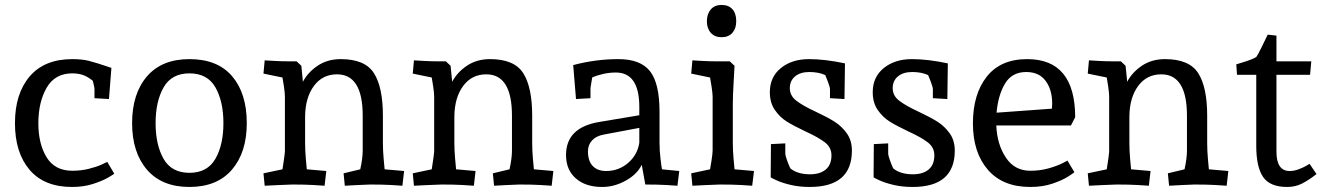

<svg xmlns="http://www.w3.org/2000/svg" viewBox="-20 -740 5302 770"><path d="M426.8 -467.8 417 -342.8 358.9 -346.2V-381.8Q358.9 -391.6 352.1 -416Q331.1 -433.1 312 -439.5Q293 -445.8 270 -445.8Q200.2 -445.8 167 -387.9Q133.8 -330.1 133.8 -246.1Q133.8 -163.1 167 -109.1Q200.2 -55.2 270 -55.2Q305.2 -55.2 336.2 -63Q367.2 -70.8 386 -79.3Q404.8 -87.9 410.2 -90.8L438 -43.9Q438 -42 414.1 -28.1Q390.1 -14.2 352.5 -2.2Q314.9 9.8 269 9.8Q157.2 9.8 98.6 -59.1Q40 -127.9 40 -246.1Q40 -364.3 99.1 -433.6Q158.2 -502.9 270 -502.9Q309.1 -502.9 337.2 -495.8Q365.2 -488.8 426.8 -467.8Z M739.7 9.8Q628.9 9.8 569.3 -59.6Q509.8 -128.9 509.8 -246.1Q509.8 -364.3 569.3 -433.6Q628.9 -502.9 739.7 -502.9Q852.5 -502.9 911.1 -434.1Q969.7 -365.2 969.7 -246.1Q969.7 -128.9 910.2 -59.6Q850.6 9.8 739.7 9.8ZM739.7 -445.8Q668 -445.8 636 -389.4Q604 -333 604 -246.1Q604 -159.2 636 -103Q668 -46.9 739.7 -46.9Q811.5 -46.9 843.8 -103Q876 -159.2 876 -246.1Q876 -333 844 -389.4Q812 -445.8 739.7 -445.8Z M1593.8 4.9Q1585 3.9 1549.8 2Q1514.6 0 1464.8 0Q1440.9 1 1408.2 2.4Q1375.5 3.9 1362.8 4.9L1357.9 -44.9L1424.8 -61Q1434.6 -105 1434.6 -137.2V-275.9Q1434.6 -441.9 1331.5 -441.9Q1273.4 -441.9 1239 -395.5Q1204.6 -349.1 1203.6 -273.9V-167Q1203.6 -136.2 1206.5 -103.5Q1209.5 -70.8 1210.4 -61L1288.6 -54.2L1281.7 4.9Q1272.9 3.9 1237.8 2Q1202.6 0 1152.8 0Q1127 1 1091.8 2.4Q1056.6 3.9 1041.5 4.9L1036.6 -44.9L1112.8 -61Q1113.8 -68.8 1117.2 -89.8Q1120.6 -110.8 1122.6 -131.8V-353Q1122.6 -366.2 1118.7 -393.1Q1114.7 -419.9 1112.8 -429.2L1036.6 -444.8L1041.5 -498Q1053.7 -497.1 1082.3 -495.6Q1110.8 -494.1 1133.8 -494.1H1169.4L1188.5 -476.1L1194.8 -412.1Q1214.8 -450.2 1254.2 -476.6Q1293.5 -502.9 1346.7 -502.9Q1443.8 -502.9 1479.7 -446.5Q1515.6 -390.1 1515.6 -275.9V-167Q1515.6 -136.2 1518.6 -103.5Q1521.5 -70.8 1522.5 -61L1600.6 -54.2Z M2192.4 4.9Q2183.6 3.9 2148.4 2Q2113.3 0 2063.5 0Q2039.6 1 2006.8 2.4Q1974.1 3.9 1961.4 4.9L1956.5 -44.9L2023.4 -61Q2033.2 -105 2033.2 -137.2V-275.9Q2033.2 -441.9 1930.2 -441.9Q1872.1 -441.9 1837.6 -395.5Q1803.2 -349.1 1802.2 -273.9V-167Q1802.2 -136.2 1805.2 -103.5Q1808.1 -70.8 1809.1 -61L1887.2 -54.2L1880.4 4.9Q1871.6 3.9 1836.4 2Q1801.3 0 1751.5 0Q1725.6 1 1690.4 2.4Q1655.3 3.9 1640.1 4.9L1635.3 -44.9L1711.4 -61Q1712.4 -68.8 1715.8 -89.8Q1719.2 -110.8 1721.2 -131.8V-353Q1721.2 -366.2 1717.3 -393.1Q1713.4 -419.9 1711.4 -429.2L1635.3 -444.8L1640.1 -498Q1652.3 -497.1 1680.9 -495.6Q1709.5 -494.1 1732.4 -494.1H1768.1L1787.1 -476.1L1793.5 -412.1Q1813.5 -450.2 1852.8 -476.6Q1892.1 -502.9 1945.3 -502.9Q2042.5 -502.9 2078.4 -446.5Q2114.3 -390.1 2114.3 -275.9V-167Q2114.3 -136.2 2117.2 -103.5Q2120.1 -70.8 2121.1 -61L2199.2 -54.2Z M2395 9.8Q2328.1 9.8 2289.1 -24.7Q2250 -59.1 2250 -118.2Q2250 -229 2383.8 -251L2543.9 -277.8V-311Q2543.9 -449.2 2449.7 -449.2Q2424.8 -449.2 2399.4 -443.6Q2374 -438 2355 -429.2L2348.1 -387.2V-346.2L2290 -342.8L2278.8 -479Q2368.7 -502.9 2460 -502.9Q2548.8 -502.9 2586.9 -454.3Q2625 -405.8 2625 -291V-167Q2625 -136.2 2628.9 -103.5Q2632.8 -70.8 2634.8 -61L2704.1 -54.2L2696.8 4.9Q2688 3.9 2653.1 2Q2618.2 0 2567.9 0L2553.7 -79.1Q2535.2 -41 2489.5 -15.6Q2443.8 9.8 2395 9.8ZM2337.9 -132.8Q2337.9 -94.7 2356.9 -74.5Q2376 -54.2 2411.1 -54.2Q2460.9 -54.2 2498.5 -86.2Q2536.1 -118.2 2543.9 -167V-227.1L2400.9 -200.2Q2371.1 -194.8 2354.5 -177Q2337.9 -159.2 2337.9 -132.8Z M2932.6 -654.8Q2932.6 -626 2917.2 -608.4Q2901.9 -590.8 2874 -590.8Q2846.2 -590.8 2830.6 -608.4Q2814.9 -626 2814.9 -654.8Q2814.9 -683.6 2830.3 -701.9Q2845.7 -720.2 2874 -720.2Q2901.9 -720.2 2917.2 -703.1Q2932.6 -686 2932.6 -654.8ZM2867.7 0Q2841.8 1 2806.9 2.4Q2772 3.9 2756.8 4.9L2752 -44.9L2827.6 -61Q2829.6 -69.8 2833.7 -97.4Q2837.9 -125 2837.9 -137.2V-353Q2837.9 -365.2 2833.7 -392.6Q2829.6 -419.9 2827.6 -429.2L2752 -444.8L2756.8 -498Q2769 -497.1 2797.4 -495.6Q2825.7 -494.1 2848.6 -494.1H2906.7L2925.8 -476.1Q2924.8 -459 2921.9 -406.5Q2918.9 -354 2918.9 -323.2V-167Q2918.9 -136.2 2921.9 -103.5Q2924.8 -70.8 2925.8 -61L3003.9 -54.2L2996.6 4.9Q2987.8 3.9 2952.9 2Q2918 0 2867.7 0Z M3129.4 -124Q3129.4 -117.2 3135.5 -99.6Q3141.6 -82 3149.4 -64.9Q3178.2 -41 3228.5 -41Q3268.6 -41 3291.5 -60.1Q3314.5 -79.1 3314.5 -117.2Q3314.5 -147.9 3289.6 -168Q3264.6 -188 3210.4 -212.9Q3163.6 -234.9 3135.5 -252.4Q3107.4 -270 3087.4 -299.1Q3067.4 -328.1 3067.4 -370.1Q3067.4 -431.2 3111.6 -467Q3155.8 -502.9 3224.6 -502.9Q3288.6 -502.9 3368.7 -485.8L3366.7 -342.8L3308.6 -346.2V-381.8Q3308.6 -390.6 3300 -412.8Q3291.5 -435.1 3289.6 -439Q3262.7 -451.2 3225.6 -451.2Q3189.5 -451.2 3168.5 -433.6Q3147.5 -416 3147.5 -386.2Q3147.5 -356.4 3173.6 -336.2Q3199.7 -315.9 3251.5 -292Q3298.3 -270 3326.9 -252Q3355.5 -233.9 3376 -205.3Q3396.5 -176.8 3396.5 -136.2Q3396.5 9.8 3227.5 9.8Q3185.5 9.8 3150.6 1.5Q3115.7 -6.8 3093.3 -17.3Q3070.8 -27.8 3070.8 -28.8L3071.8 -162.1L3129.4 -165Z M3542 -124Q3542 -117.2 3548.1 -99.6Q3554.2 -82 3562 -64.9Q3590.8 -41 3641.1 -41Q3681.2 -41 3704.1 -60.1Q3727.1 -79.1 3727.1 -117.2Q3727.1 -147.9 3702.1 -168Q3677.2 -188 3623 -212.9Q3576.2 -234.9 3548.1 -252.4Q3520 -270 3500 -299.1Q3480 -328.1 3480 -370.1Q3480 -431.2 3524.2 -467Q3568.4 -502.9 3637.2 -502.9Q3701.2 -502.9 3781.2 -485.8L3779.3 -342.8L3721.2 -346.2V-381.8Q3721.2 -390.6 3712.6 -412.8Q3704.1 -435.1 3702.1 -439Q3675.3 -451.2 3638.2 -451.2Q3602.1 -451.2 3581.1 -433.6Q3560.1 -416 3560.1 -386.2Q3560.1 -356.4 3586.2 -336.2Q3612.3 -315.9 3664.1 -292Q3710.9 -270 3739.5 -252Q3768.1 -233.9 3788.6 -205.3Q3809.1 -176.8 3809.1 -136.2Q3809.1 9.8 3640.1 9.8Q3598.1 9.8 3563.2 1.5Q3528.3 -6.8 3505.9 -17.3Q3483.4 -27.8 3483.4 -28.8L3484.4 -162.1L3542 -165Z M4260.7 -96.2 4288.6 -49.8Q4288.6 -47.9 4264.6 -32.5Q4240.7 -17.1 4201.2 -3.7Q4161.6 9.8 4111.8 9.8Q4001 9.8 3941.4 -59.6Q3881.8 -128.9 3881.8 -245.1Q3881.8 -362.3 3937.3 -432.6Q3992.7 -502.9 4099.6 -502.9Q4291.5 -502.9 4292 -270L4274.9 -236.8H3975.6Q3978.5 -161.6 4013.7 -108.4Q4048.8 -55.2 4111.8 -55.2Q4149.9 -55.2 4182.9 -64.2Q4215.8 -73.2 4238.3 -84.2Q4260.7 -95.2 4260.7 -96.2ZM3976.6 -288.1 4198.7 -304.2 4199.7 -324.2Q4199.7 -380.4 4173.3 -415.8Q4147 -451.2 4095.7 -451.2Q4038.6 -451.2 4010.7 -405Q3982.9 -358.9 3976.6 -288.1Z M4899.4 4.9Q4890.6 3.9 4855.5 2Q4820.3 0 4770.5 0Q4746.6 1 4713.9 2.4Q4681.2 3.9 4668.5 4.9L4663.6 -44.9L4730.5 -61Q4740.2 -105 4740.2 -137.2V-275.9Q4740.2 -441.9 4637.2 -441.9Q4579.1 -441.9 4544.7 -395.5Q4510.3 -349.1 4509.3 -273.9V-167Q4509.3 -136.2 4512.2 -103.5Q4515.1 -70.8 4516.1 -61L4594.2 -54.2L4587.4 4.9Q4578.6 3.9 4543.5 2Q4508.3 0 4458.5 0Q4432.6 1 4397.5 2.4Q4362.3 3.9 4347.2 4.9L4342.3 -44.9L4418.5 -61Q4419.4 -68.8 4422.9 -89.8Q4426.3 -110.8 4428.2 -131.8V-353Q4428.2 -366.2 4424.3 -393.1Q4420.4 -419.9 4418.5 -429.2L4342.3 -444.8L4347.2 -498Q4359.4 -497.1 4387.9 -495.6Q4416.5 -494.1 4439.5 -494.1H4475.1L4494.1 -476.1L4500.5 -412.1Q4520.5 -450.2 4559.8 -476.6Q4599.1 -502.9 4652.3 -502.9Q4749.5 -502.9 4785.4 -446.5Q4821.3 -390.1 4821.3 -275.9V-167Q4821.3 -136.2 4824.2 -103.5Q4827.1 -70.8 4828.1 -61L4906.2 -54.2Z M5142.1 9.8Q5073.2 9.8 5045.7 -30Q5018.1 -69.8 5018.1 -155.8V-439.9H4940.9L4938 -481.9L4964.8 -490.2Q5002 -501.5 5018.1 -511.2Q5022.9 -517.1 5040.5 -552.5Q5058.1 -587.9 5064 -601.1L5099.1 -597.2V-494.1H5238.8L5233.9 -439.9H5099.1V-131.8Q5099.1 -53.7 5152.8 -54.2Q5168.9 -54.2 5186.5 -60.5Q5204.1 -66.9 5216.6 -74Q5229 -81.1 5231.9 -83L5259.8 -42Q5228 -17.1 5201.4 -3.7Q5174.8 9.8 5142.1 9.8Z"/></svg>

Font: Sura
Style: Regular
Weight: 400
Designer: Carolina Giovagnoli
Foundry: Huerta Tipografica
Version: Version 1.003;PS 001.002;hotconv 1.0.70;makeotf.lib2.5.58329